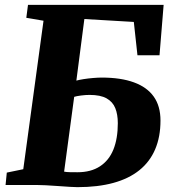

<svg xmlns="http://www.w3.org/2000/svg" viewBox="-20 -763 722 792"><path d="M299.5 9Q291 9 269.2 7.8Q247.5 6.5 220.5 4.5Q193.5 2.5 168.8 1.2Q144 0 128.5 0H3L8 -51L76 -65L159.5 -677.5L88.5 -689.5L95.5 -743H655L638 -535H547L532 -672.5L328 -684.5L295 -430.5Q305.5 -433.5 324.2 -436.5Q343 -439.5 363.5 -441.2Q384 -443 399.5 -443Q478.5 -443 532.5 -423.2Q586.5 -403.5 614.2 -364.5Q642 -325.5 642 -265.5Q642 -198.5 620 -147Q598 -95.5 554.8 -60.8Q511.5 -26 447.5 -8.5Q383.5 9 299.5 9ZM299.5 -52.5Q355 -52.5 392.2 -76.8Q429.5 -101 447.8 -146.2Q466 -191.5 466 -255Q466 -291 455.5 -317Q445 -343 419.8 -357.2Q394.5 -371.5 349.5 -371.5Q333 -371.5 314 -369Q295 -366.5 286 -363.5L244.5 -55Q254.5 -53 268 -52.8Q281.5 -52.5 299.5 -52.5Z"/></svg>

Font: Merriweather 20pt Black
Style: Italic
Weight: 900
Italic angle: -7.8°
Version: Version 2.101